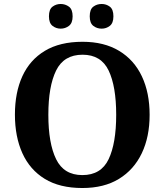

<svg xmlns="http://www.w3.org/2000/svg" viewBox="-20 -935 827 965"><path d="M394 10Q280 10 205 -36Q130 -82 92.5 -165Q55 -248 55 -359Q55 -470 92.5 -552Q130 -634 205.5 -679.5Q281 -725 395 -725Q503 -725 578.5 -679.5Q654 -634 693 -551.5Q732 -469 732 -358Q732 -247 692.5 -164.5Q653 -82 578 -36Q503 10 394 10ZM394 -55Q488 -55 526 -135Q564 -215 564 -358Q564 -501 526 -580.5Q488 -660 395 -660Q301 -660 262 -580.5Q223 -501 223 -358Q223 -215 262 -135Q301 -55 394 -55ZM491 -791Q467 -791 449 -805Q431 -819 431 -853Q431 -888 449 -901.5Q467 -915 491 -915Q514 -915 532 -901.5Q550 -888 550 -853Q550 -819 532 -805Q514 -791 491 -791ZM285 -791Q262 -791 244 -805Q226 -819 226 -853Q226 -888 244 -901.5Q262 -915 285 -915Q308 -915 326.5 -901.5Q345 -888 345 -853Q345 -819 326.5 -805Q308 -791 285 -791Z"/></svg>

Font: Noto Naskh Arabic
Style: Bold
Weight: 700
Designer: Monotype Design Team, David Williams, Mohamad Dakak and Nizar Qandah
Foundry: Monotype Imaging Inc.
Version: Version 2.016